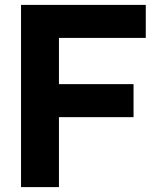

<svg xmlns="http://www.w3.org/2000/svg" viewBox="-20 -765 627 785"><path d="M66 -745H576V-610H221V-421H526V-286H221V0H66Z"/></svg>

Font: Eudoxus Sans ExtraBold
Style: Regular
Weight: 800
Designer: Stijn de Vries
Foundry: tokotype
Version: Version 2.005